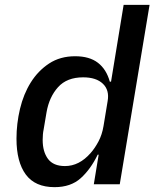

<svg xmlns="http://www.w3.org/2000/svg" viewBox="-20 -760 640 792"><path d="M387 -122H383Q354 -62 313 -25Q272 12 205 12Q125 12 86.5 -40Q48 -92 48 -188Q48 -250 62.5 -311Q77 -372 107 -420Q137 -468 182.5 -498Q228 -528 290 -528Q349 -528 384 -501Q419 -474 433 -423H438L490 -740H597L474 0H367ZM248 -75Q307 -75 354 -129Q371 -148 386 -176Q401 -204 407 -240L424 -343Q432 -388 404.5 -414.5Q377 -441 323 -441Q256 -441 219.5 -400.5Q183 -360 172 -297L160 -226Q158 -217 157 -205.5Q156 -194 156 -183Q156 -134 178 -104.5Q200 -75 248 -75Z"/></svg>

Font: IBM Plex Mono Medium
Style: Italic
Weight: 500
Italic angle: -9°
Monospace: yes
Designer: Mike Abbink, Paul van der Laan, Pieter van Rosmalen
Foundry: Bold Monday
Version: Version 2.3